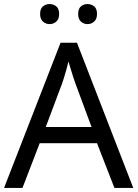

<svg xmlns="http://www.w3.org/2000/svg" viewBox="-20 -928 679 948"><path d="M545 0 459 -221H176L91 0H0L279 -717H360L638 0ZM352 -517Q349 -525 342 -546Q335 -567 328.5 -589.5Q322 -612 318 -624Q313 -604 307.5 -583.5Q302 -563 296.5 -546Q291 -529 287 -517L206 -301H432ZM178 -859Q178 -885 192 -896.5Q206 -908 225 -908Q244 -908 258 -896.5Q272 -885 272 -859Q272 -834 258 -821.5Q244 -809 225 -809Q206 -809 192 -821.5Q178 -834 178 -859ZM366 -859Q366 -885 379.5 -896.5Q393 -908 412 -908Q431 -908 445 -896.5Q459 -885 459 -859Q459 -834 445 -821.5Q431 -809 412 -809Q393 -809 379.5 -821.5Q366 -834 366 -859Z"/></svg>

Font: Noto Sans Ambassadori
Style: Regular
Weight: 400
Designer: Monotype Design Team
Foundry: Monotype Imaging Inc.
Version: Version 2.013